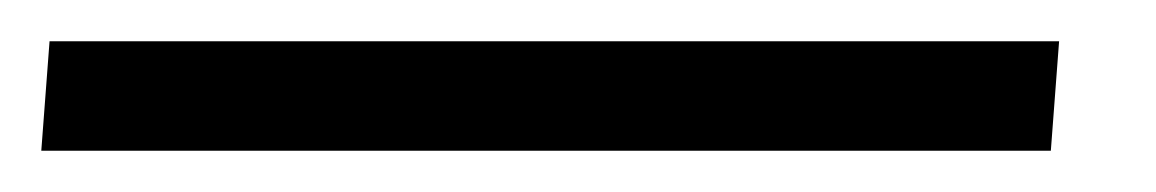

<svg xmlns="http://www.w3.org/2000/svg" viewBox="-35 -20 560 93"><path d="M-15 53 -11 0H478L474 53Z"/></svg>

Font: PRinguin Sans
Style: Italic
Weight: 400
Designer: Vernon Adams
Foundry: Vernon Adams
Version: ""